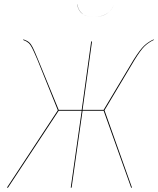

<svg xmlns="http://www.w3.org/2000/svg" viewBox="-20 -873 735 893"><path d="M695 -687Q670 -675 652 -657.5Q634 -640 605 -593L466 -360L594 0H590L462 -358H364L313 0H309L360 -358H253L17 0H12L249 -360L154 -595Q137 -635 129 -650.5Q121 -666 112.5 -673.5Q104 -681 88 -687L89 -690Q106 -684 115 -676.5Q124 -669 132.5 -652Q141 -635 157 -596L253 -362H360L404 -680H408L364 -362H462L602 -596Q631 -642 650 -660Q669 -678 695 -690ZM339 -853 340 -852Q344 -825 363 -809.5Q382 -794 418 -794Q485 -794 510 -850Q498 -822 474 -808Q450 -794 418 -794Q348 -794 339 -853Z"/></svg>

Font: Fira Sans Condensed Four
Style: Italic
Weight: 100
Width: 3
Italic angle: -8°
Designer: bBox Type GmbH & Carrois Corporate GbR & Edenspiekermann AG
Foundry: bBox Type GmbH & Carrois Corporate GbR & Edenspiekermann AG
Version: Version 4.301